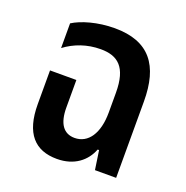

<svg xmlns="http://www.w3.org/2000/svg" viewBox="-107 -659 742 767"><g transform="rotate(20 264.0 -275.0)"><path d="M214 10C288 10 335 -29 355 -81H361L373 0H463V-324C463 -477 402 -560 254 -560C181 -560 115 -540 79 -517V-412C120 -443 172 -462 230 -462C302 -462 346 -429 346 -319V-235C346 -147 310 -93 252 -93C205 -93 180 -128 180 -196V-313H68V-170C68 -45 121 10 214 10Z"/></g></svg>

Font: Noto Sans Thai Cond SemBd
Style: Regular
Weight: 600
Width: 3
Designer: Monotype Design Team
Foundry: Monotype Imaging Inc.
Version: Version 2.002